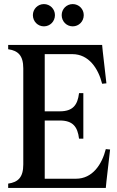

<svg xmlns="http://www.w3.org/2000/svg" viewBox="-20 -920 572 940"><path d="M20 0H498L501 -31L519 -188L498 -190C479 -115 433 -45 352 -45H199V-330H273C337 -330 360 -299 367 -241H388V-464H367C360 -406 337 -375 273 -375H199V-655H334C415 -655 461 -585 480 -510L501 -512L483 -669L480 -700H20V-679C68 -672 94 -649 94 -585V-115C94 -51 68 -28 20 -21ZM141 -846C141 -815 165 -791 195 -791C225 -791 249 -815 249 -846C249 -876 225 -900 195 -900C165 -900 141 -876 141 -846ZM282 -846C282 -815 306 -791 336 -791C366 -791 390 -815 390 -846C390 -876 366 -900 336 -900C306 -900 282 -876 282 -846Z"/></svg>

Font: RL Madena
Style: Regular
Weight: 400
Designer: I Kadek Wantara Putra
Foundry: Roughlines ID
Version: Version 1.000;Glyphs 3.1.2 (3151)